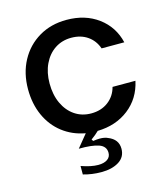

<svg xmlns="http://www.w3.org/2000/svg" viewBox="-116 -658 842 964"><g transform="rotate(-15 305.5 -176.0)"><path d="M575 -183Q556 -95 489 -43Q422 9 327 11Q311 27 286 45L292 54Q312 51 326 51Q352 51 368 59Q419 79 419 128Q419 171 383.5 193.5Q348 216 292 216Q243 216 198 203V159Q249 177 286 177Q316 177 333.5 165Q351 153 351 131Q351 97 315.5 84.5Q280 72 212 73L266 7Q199 -5 148.5 -44Q98 -83 70.5 -144Q43 -205 43 -281Q43 -364 78 -429Q113 -494 175.5 -531Q238 -568 319 -568Q416 -568 483.5 -518Q551 -468 571 -384H453Q438 -427 403 -451Q368 -475 319 -475Q271 -475 234 -450.5Q197 -426 176 -382Q155 -338 155 -281Q155 -222 176 -177Q197 -132 234 -107Q271 -82 319 -82Q371 -82 407.5 -109.5Q444 -137 456 -183Z"/></g></svg>

Font: Open Sauce One Medium
Style: Regular
Weight: 500
Designer: Alfredo Marco Pradil
Foundry: Creative Sauce Fz LLC
Version: Version 1.477